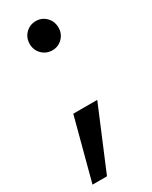

<svg xmlns="http://www.w3.org/2000/svg" viewBox="-174 -550 583 735"><g transform="rotate(-30 117.0 -182.5)"><path d="M2 143 74 -129H180L66 143ZM127 -379Q100 -379 81.5 -397.5Q63 -416 63 -443Q63 -471 81.5 -489.5Q100 -508 127 -508Q153 -508 171.5 -489.5Q190 -471 190 -443Q190 -416 171.5 -397.5Q153 -379 127 -379Z"/></g></svg>

Font: Envelope Sans Variable
Style: Regular
Weight: 500
Designer: Andreas Rasmussen / Norman Anderson
Foundry: mail.de GmbH
Version: Version 1.150